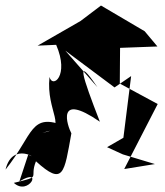

<svg xmlns="http://www.w3.org/2000/svg" viewBox="-49 -633 595 694"><path d="M474 -520 316 -613 242 -557 87 -468 154 -471C203 -358 140 -312 130 -355C116 -228 202 -168 104 -153L189 -176C59 -229 74 -149 -29 -20C-3 -127 98 -49 53 -74L21 23C110 -32 55 78 1 28C106 3 55 14 81 -50C181 41 183 -7 209 -151C195 -177 151 -304 312 -193C248 -358 222 -437 303 -318L187 -450L365 -317L425 -358L397 -135L338 -101L395 -75L511 -40L400 -22L521 -257L384 -331L385 -460L520 -465Z"/></svg>

Font: Asimov Silicon
Style: Regular
Weight: 400
Designer: Google
Version: Version 2.000980; 2014